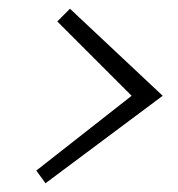

<svg xmlns="http://www.w3.org/2000/svg" viewBox="-20 -537 408 439"><path d="M140 -517 352 -318 84 -118 63 -147 281 -318 111 -488Z"/></svg>

Font: Arsenal SC
Style: Italic
Weight: 400
Italic angle: -9.10001°
Designer: Andrij Shevchenko
Foundry: Stairsfor
Version: Version 2.001; ttfautohint (v1.8.4.7-5d5b)